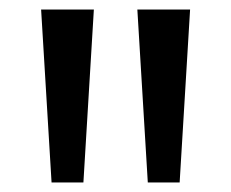

<svg xmlns="http://www.w3.org/2000/svg" viewBox="-20 -828 486 404"><path d="M88.5 -444 66.5 -808H177.5L155.5 -444ZM291 -444 269 -808H380L358 -444Z"/></svg>

Font: Encode Sans Exp Md
Style: Regular
Weight: 500
Width: 7
Designer: Multiple Designers
Foundry: Impallari Type
Version: Version 3.002; ttfautohint (v1.8.3) -l 8 -r 50 -G 200 -x 14 